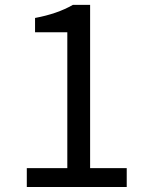

<svg xmlns="http://www.w3.org/2000/svg" viewBox="-20 -753 595 773"><path d="M87.9 0V-76.2H251V-623H121.1V-680.7Q210.9 -697.3 273.4 -733.4H342.8V-76.2H490.2V0Z"/></svg>

Font: Taipei Sans TC Beta
Style: Regular
Weight: 400
Designer: JT Foundry
Foundry: JT Foundry
Version: Version 1.000